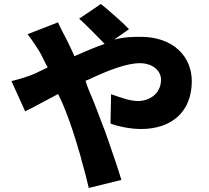

<svg xmlns="http://www.w3.org/2000/svg" viewBox="-20 -864 1040 954"><path d="M583 30C568 -21 543 -95 517 -169L513 -180C509 -192 504 -205 500 -217L496 -227C469 -299 443 -367 424 -410C417 -426 411 -444 405 -462C407 -463 409 -464 410 -465L421 -469C514 -513 607 -550 675 -550C737 -550 780 -514 780 -468C780 -397 721 -362 665 -362C627 -362 580 -379 532 -396L529 -250C567 -236 627 -223 681 -223C832 -223 933 -308 933 -461C933 -582 842 -681 679 -681C636 -681 594 -680 547 -667L621 -719C604 -737 579 -761 552 -784L544 -791C521 -812 498 -831 481 -844L373 -771C390 -757 414 -733 439 -708L446 -701C466 -681 485 -661 500 -646C451 -629 402 -608 350 -585C336 -614 322 -647 308 -673C297 -692 277 -733 268 -753L117 -694C139 -666 164 -628 180 -601C193 -578 203 -553 217 -529C192 -518 168 -504 143 -494C127 -487 82 -472 37 -461L105 -311C146 -330 203 -363 269 -397C273 -388 277 -380 281 -371L285 -363C287 -358 290 -352 292 -347C315 -293 338 -228 359 -159L362 -149L365 -139L369 -124C371 -119 372 -114 374 -109L377 -99C378 -94 380 -89 381 -84L384 -73C384 -72 385 -70 385 -68L388 -58C401 -13 412 31 421 70L583 30Z"/></svg>

Font: Glow Sans SC Normal ExtraBold
Style: Regular
Weight: 800
Designer: Ryoko NISHIZUKA (kana, bopomofo & ideographs); Paul D. Hunt (Latin, Greek & Cyrillic); Sandoll Communications, Soo-young
Version: Version 0.93